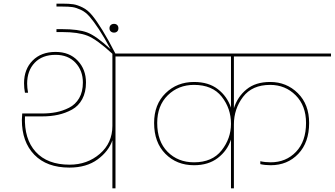

<svg xmlns="http://www.w3.org/2000/svg" viewBox="-20 -1034 1837 1054"><path d="M597 0V-264Q577 -204 516 -159Q455 -114 361 -114Q237 -114 168.5 -184.5Q100 -255 100 -376Q100 -387 102 -411H210Q252 -411 288 -418Q324 -425 359 -442.5Q394 -460 414.5 -495Q435 -530 435 -581Q435 -646 394.5 -689.5Q354 -733 285 -733Q212 -733 170.5 -689.5Q129 -646 129 -575Q129 -553 134 -525H117Q112 -550 112 -577Q112 -654 159 -701.5Q206 -749 285 -749Q361 -749 406.5 -701Q452 -653 452 -581Q452 -528 431.5 -490Q411 -452 375.5 -432.5Q340 -413 299.5 -404Q259 -395 210 -395H117Q112 -271 176 -200.5Q240 -130 362 -130Q459 -130 528 -189.5Q597 -249 597 -343V-740H776V-724H614V0Z M615 -737H599Q511 -818 460 -838Q409 -858 322 -858H290V-874H322Q409 -874 458 -856Q507 -838 587 -764Q551 -831 522.5 -874Q494 -917 472 -942.5Q450 -968 424 -980Q398 -992 378 -995Q358 -998 322 -998H290V-1014H322Q361 -1014 383 -1010.5Q405 -1007 433.5 -993Q462 -979 486.5 -949Q511 -919 542.5 -868Q574 -817 615 -737Z M623.5 -861.5Q617 -855 606 -855Q595 -855 588 -861.5Q581 -868 581 -879Q581 -890 588 -896.5Q595 -903 606 -903Q617 -903 623.5 -896.5Q630 -890 630 -879Q630 -868 623.5 -861.5Z M1248 0V-268Q1228 -207 1176 -167Q1124 -127 1045 -127Q950 -127 888 -189.5Q826 -252 826 -359Q826 -461 889 -522.5Q952 -584 1045 -584Q1125 -584 1176 -544.5Q1227 -505 1248 -443V-724H706V-740H1797V-724H1264V-440Q1284 -503 1333.5 -543.5Q1383 -584 1463 -584Q1553 -584 1615 -522.5Q1677 -461 1677 -359Q1677 -252 1617.5 -189.5Q1558 -127 1466 -127Q1435 -127 1409 -133V-149Q1435 -143 1466 -143Q1550 -143 1605 -200.5Q1660 -258 1660 -359Q1660 -454 1603 -511Q1546 -568 1463 -568Q1364 -568 1314 -502Q1264 -436 1264 -351V0ZM1045 -143Q1145 -143 1196.5 -208.5Q1248 -274 1248 -354V-355Q1248 -439 1197 -503.5Q1146 -568 1045 -568Q959 -568 901 -511Q843 -454 843 -359Q843 -258 900 -200.5Q957 -143 1045 -143Z"/></svg>

Font: SVN-Poppins Thin
Style: Regular
Weight: 100
Designer: Ninad Kale (Devanagari), Jonny Pinhorn (Latin)
Foundry: Indian Type Foundry
Version: Version 3.002 2017